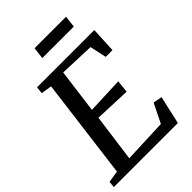

<svg xmlns="http://www.w3.org/2000/svg" viewBox="-264 -1030 1143 1143"><g transform="rotate(-45 307.0 -459.0)"><path d="M-1.5 0 2.5 -40 77 -52 158.5 -688 90.5 -698.5 95.5 -743H577.5L569.5 -582H512.5L490 -687L268 -695.5L231.5 -417L462.5 -426.5L454 -347.5L225.5 -356.5L185 -56L462.5 -67.5L522 -188.5L578 -177.5L538 0ZM249.5 -918H514.5L506 -844H240.5Z"/></g></svg>

Font: Merriweather
Style: Italic
Weight: 400
Italic angle: -7.8°
Designer: Eben Sorkin
Foundry: Eben Sorkin
Version: Version 2.100